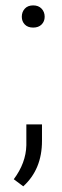

<svg xmlns="http://www.w3.org/2000/svg" viewBox="-20 -547 226 701"><path d="M59.6 -485.8Q59.6 -503.4 70.6 -515.4Q81.5 -527.3 101.1 -527.3Q120.6 -527.3 131.8 -515.4Q143.1 -503.4 143.1 -485.8Q143.1 -468.8 131.8 -457.5Q120.6 -446.3 101.1 -446.3Q81.5 -446.3 70.6 -457.5Q59.6 -468.8 59.6 -485.8ZM64.9 133.3 30.3 107.4Q74.7 47.9 76.2 -16.6V-92.8H133.3V-32.7Q133.3 71.3 64.9 133.3Z"/></svg>

Font: MAUL Condensed Light
Style: Light
Weight: 300
Designer: MAUL
Version: Version 2.137; 2017; ttfautohint (v1.8.3)